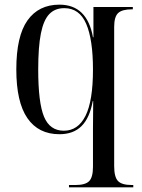

<svg xmlns="http://www.w3.org/2000/svg" viewBox="-20 -566 609 824"><path d="M276 238V228H304Q346 228 362.5 211.5Q379 195 379 150V-13Q379 -42 379.5 -71.5Q380 -101 380 -132H378Q365 -60 330 -25Q295 10 235 10Q145 10 97.5 -59Q50 -128 50 -268Q50 -411 98 -478.5Q146 -546 235 -546Q354 -546 379 -406H381V-536H550V-526H547Q504 -526 487 -510Q470 -494 470 -451V147Q470 194 486.5 211Q503 228 545 228H552V238ZM254 -5Q315 -5 347 -69Q379 -133 379 -268Q379 -396 350 -463.5Q321 -531 256 -531Q216 -531 191.5 -505.5Q167 -480 155.5 -422.5Q144 -365 144 -268Q144 -125 169 -65Q194 -5 254 -5Z"/></svg>

Font: Noto Serif Display SemiCondensed
Style: Regular
Weight: 400
Width: 4
Designer: Monotype Design Team
Foundry: Monotype Imaging Inc.
Version: Version 2.009